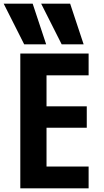

<svg xmlns="http://www.w3.org/2000/svg" viewBox="-42 -1020 562 1040"><path d="M89 -780 -22 -1000H135L208 -780ZM292 -780 181 -1000H338L411 -780ZM68 0V-730H438V-612H210V-444H428V-328H210V-118H438V0Z"/></svg>

Font: M PLUS 1 Code
Style: Regular
Weight: 400
Designer: Coji Morishita
Foundry: UNDERFOREST DESIGN
Version: Version 1.005